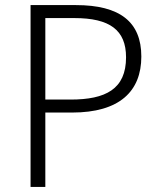

<svg xmlns="http://www.w3.org/2000/svg" viewBox="-20 -734 629 754"><path d="M278 -714H100V0H158V-292H263C449 -292 535 -375 535 -512C535 -648 451 -714 278 -714ZM272 -663C411 -663 475 -616 475 -509C475 -384 395 -343 257 -343H158V-663Z"/></svg>

Font: Noto Sans Khmer UI Light
Style: Regular
Weight: 300
Designer: Danh Hong and the Monotype Design Team
Foundry: Monotype Imaging Inc.
Version: Version 2.002